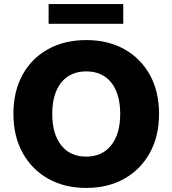

<svg xmlns="http://www.w3.org/2000/svg" viewBox="-20 -913 847 944"><path d="M404 11Q297 11 216.5 -34.5Q136 -80 91 -162Q46 -244 46 -353Q46 -463 90.5 -544.5Q135 -626 216 -671Q297 -716 404 -716Q511 -716 591.5 -671Q672 -626 717 -544.5Q762 -463 762 -353Q762 -244 717 -162Q672 -80 591.5 -34.5Q511 11 404 11ZM404 -143Q482 -143 526.5 -198.5Q571 -254 571 -353Q571 -452 527 -507Q483 -562 404 -562Q325 -562 281 -507Q237 -452 237 -353Q237 -254 281 -198.5Q325 -143 404 -143ZM219 -796V-893H586V-796Z"/></svg>

Font: Nunito Sans Black
Style: Regular
Weight: 900
Designer: Vernon Adams
Foundry: Vernon Adams
Version: Version 3.006; ttfautohint (v1.8.3)